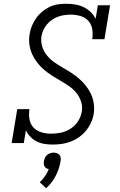

<svg xmlns="http://www.w3.org/2000/svg" viewBox="-20 -763 640 1024"><path d="M262 8Q262 8 262 8Q262 8 261 8Q239 8 217 4.5Q195 1 176 -8.5Q157 -18 142 -33.5Q127 -49 118 -68L107 0H42L72 -181H137Q133 -154 137 -128Q141 -102 158 -83.5Q175 -65 200.5 -57.5Q226 -50 252 -50Q279 -50 305.5 -55.5Q332 -61 356 -76.5Q380 -92 395.5 -115.5Q411 -139 416 -166Q421 -194 412.5 -220.5Q404 -247 387.5 -267.5Q371 -288 349 -303Q327 -318 304 -331.5Q281 -345 258.5 -359Q236 -373 216 -390Q196 -407 179.5 -428Q163 -449 152 -473Q141 -497 137 -524.5Q133 -552 138 -580Q141 -603 150 -624.5Q159 -646 172.5 -665.5Q186 -685 204.5 -700.5Q223 -716 244 -726Q265 -736 287.5 -739.5Q310 -743 333 -743Q357 -743 381 -739Q405 -735 426 -725Q447 -715 463.5 -699Q480 -683 490 -663L502 -735H567L537 -554H472Q476 -581 472 -607Q468 -633 451.5 -651.5Q435 -670 409.5 -677.5Q384 -685 357 -685Q341 -685 323.5 -682.5Q306 -680 289.5 -674Q273 -668 257.5 -657.5Q242 -647 230.5 -633Q219 -619 211.5 -603Q204 -587 201 -570Q197 -541 205 -515Q213 -489 229.5 -468.5Q246 -448 267.5 -432.5Q289 -417 312 -404Q335 -391 357.5 -376.5Q380 -362 400 -345Q420 -328 436.5 -307.5Q453 -287 464.5 -263Q476 -239 480 -212Q484 -185 480 -156Q476 -132 465.5 -109Q455 -86 439 -66.5Q423 -47 402 -32Q381 -17 357.5 -8Q334 1 310 4.5Q286 8 262 8ZM226 241 192 209Q208 194 220 176.5Q232 159 240 139Q233 138 227 134Q221 130 217.5 124Q214 118 213.5 110.5Q213 103 214 96Q216 87 220 78Q224 69 231.5 63Q239 57 248 54Q257 51 266 51Q275 51 283.5 54Q292 57 297 63Q302 69 303.5 78Q305 87 303 96Q297 136 277.5 174Q258 212 226 241Z"/></svg>

Font: Iosevka Slab LtExObl
Style: Regular
Weight: 300
Width: 7
Italic angle: -9°
Monospace: yes
Designer: Belleve Invis
Foundry: Belleve Invis
Version: Version 11.1.0; ttfautohint (v1.8.3)